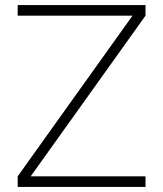

<svg xmlns="http://www.w3.org/2000/svg" viewBox="-20 -740 646 760"><path d="M556 0V-42H101.5L556 -678V-720H50V-678H504.5L50 -42V0Z"/></svg>

Font: Vela Sans ExtLt
Style: Regular
Weight: 200
Designer: Principal design: Mikhail Sharanda - project Manrope.
Design modification: Ravid Balaliev
Foundry: Mikhail Sharanda
Version: Version 1.001